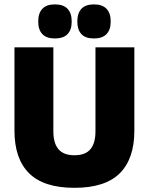

<svg xmlns="http://www.w3.org/2000/svg" viewBox="-20 -860 694 896"><path d="M327.5 16.5Q184.5 16.5 116 -51.2Q47.5 -119 47.5 -250V-639H229V-247.5Q229 -191.5 253 -163.5Q277 -135.5 327.5 -135.5Q378 -135.5 401.8 -163.5Q425.5 -191.5 425.5 -247.5V-639H607V-250Q607 -119 538.8 -51.2Q470.5 16.5 327.5 16.5ZM236 -680.5Q197 -680.5 177.8 -700.8Q158.5 -721 158.5 -757.5V-761.5Q158.5 -798.5 177.8 -819Q197 -839.5 236 -839.5Q276 -839.5 295.2 -819Q314.5 -798.5 314.5 -761.5V-757.5Q314.5 -721 295.2 -700.8Q276 -680.5 236 -680.5ZM418.5 -680.5Q379 -680.5 360 -700.8Q341 -721 341 -757.5V-761.5Q341 -798.5 360 -819Q379 -839.5 418.5 -839.5Q457.5 -839.5 477 -819Q496.5 -798.5 496.5 -761.5V-757.5Q496.5 -721 477 -700.8Q457.5 -680.5 418.5 -680.5Z"/></svg>

Font: Anek Bangla ExtraBold
Style: Regular
Weight: 800
Designer: Sulekha Rajkumar (Bangla), Yesha Goshar (Latin)
Foundry: Ek Type
Version: Version 1.003